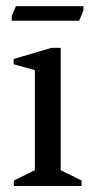

<svg xmlns="http://www.w3.org/2000/svg" viewBox="-20 -619 314 639"><path d="M26.1 0V-18.1L96 -52.6V-385.5L25.4 -405.1V-422.7L151 -459.6H182V-52.6L251.6 -18.1V0ZM19 -550V-565L33 -598.6H257.5V-583.6L243.5 -550Z"/></svg>

Font: Ancizar Serif Light
Style: Regular
Weight: 300
Designer: Cesar Puertas, Viviana Monsalve, Julian Moncada, Julian Prieto, Jose Castro, Felipe Aragon, Mariel Hernandez, Sara Alarc
Version: Version 8.100